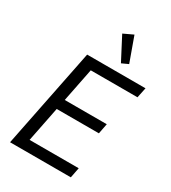

<svg xmlns="http://www.w3.org/2000/svg" viewBox="-225 -1059 1040 1171"><g transform="rotate(30 295.0 -474.0)"><path d="M384 -755 430 -776 368 -948 300 -916ZM467 0 481 -72H135L184 -318H481L495 -390H199L246 -626H575L590 -698H179L39 0Z"/></g></svg>

Font: Braiins Sans
Style: Italic
Weight: 400
Italic angle: -11.31°
Designer: Mike Abbink, Paul van der Laan, Pieter van Rosmalen, Jiri Chlebus, Lubos Buracinsky
Foundry: Bold Monday, Sudetype
Version: Version 1.000;hotconv 1.0.109;makeotfexe 2.5.65596